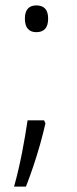

<svg xmlns="http://www.w3.org/2000/svg" viewBox="-20 -561 284 710"><path d="M148 -105Q140 -69 128.5 -28Q117 13 103.5 53Q90 93 76 129H32Q41 97 48.5 64.5Q56 32 62 1Q68 -30 73 -59.5Q78 -89 82 -116H143ZM72 -492Q72 -517 83 -529Q94 -541 114 -541Q136 -541 147 -529Q158 -517 158 -492Q158 -467 147 -454.5Q136 -442 114 -442Q94 -442 83 -454.5Q72 -467 72 -492Z"/></svg>

Font: Noto Sans Display Light
Style: Regular
Weight: 300
Designer: Monotype Design Team
Foundry: Monotype Imaging Inc.
Version: Version 2.003